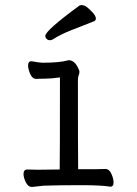

<svg xmlns="http://www.w3.org/2000/svg" viewBox="-20 -733 540 759"><path d="M107 6Q91 6 82 -12.5Q73 -31 73 -45Q73 -63 88 -63L128 -62L216 -63Q217 -110 217 -427Q181 -422 158 -422Q135 -422 123 -421Q108 -421 99.5 -440.5Q91 -460 91 -474Q91 -491 104 -491Q138 -485 148 -485Q217 -485 251 -495Q274 -495 288 -466Q294 -455 294 -449Q294 -442 291 -435.5Q288 -429 288 -416Q288 -129 289 -64Q384 -64 397 -65Q412 -65 420.5 -45.5Q429 -26 429 -12Q429 5 416 5Q381 -1 304 -1Q209 -1 153 1ZM178 -574Q169 -574 164 -579.5Q159 -585 159 -591Q159 -612 294 -711Q298 -713 303 -713Q314 -713 326 -703Q338 -693 348.5 -681Q359 -669 359 -659Q359 -653 352 -649Q307 -631 264 -614.5Q221 -598 190 -578Q184 -574 178 -574Z"/></svg>

Font: LXGW WenKai Mono TC
Style: Regular
Weight: 400
Designer: LXGW / Fontworks Inc.
Foundry: LXGW / Fontworks Inc.
Version: Version 1.330